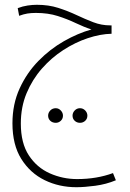

<svg xmlns="http://www.w3.org/2000/svg" viewBox="-20 -388 543 802"><path d="M299 394Q227 394 166.5 364.5Q106 335 69 276Q32 217 32 127Q32 47 62 -18.5Q92 -84 140.5 -133.5Q189 -183 247 -216Q305 -249 362 -265Q331 -275 296.5 -291.5Q262 -308 221.5 -321Q181 -334 130 -334Q110 -334 94.5 -331.5Q79 -329 60 -322L54 -354Q75 -362 95.5 -365Q116 -368 134 -368Q183 -368 223.5 -355Q264 -342 300 -325Q336 -308 370 -295Q404 -282 440 -282H446V-247Q399 -246 346.5 -228.5Q294 -211 244.5 -179Q195 -147 155 -101.5Q115 -56 91 1.5Q67 59 67 128Q67 210 100.5 261Q134 312 188 336Q242 360 302 360Q384 360 452 335L464 365Q423 382 377.5 388Q332 394 299 394ZM314 125Q301 125 292 116.5Q283 108 283 95Q283 83 292 73.5Q301 64 314 64Q327 64 336 73.5Q345 83 345 95Q345 108 336 116.5Q327 125 314 125ZM213 125Q199 125 190 116.5Q181 108 181 95Q181 83 190 73.5Q199 64 213 64Q225 64 234 73.5Q243 83 243 95Q243 108 234 116.5Q225 125 213 125Z"/></svg>

Font: Noto Sans Arabic ExtCond ExtLt
Style: Regular
Weight: 200
Width: 2
Designer: Monotype Design Team, Nadine Chahine, Nizar Qandah and Khaled Hosny
Foundry: Monotype Imaging Inc.
Version: Version 2.012; ttfautohint (v1.8.4.7-5d5b)